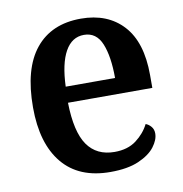

<svg xmlns="http://www.w3.org/2000/svg" viewBox="-68 -612 655 686"><g transform="rotate(-10 260.0 -269.0)"><path d="M279 10Q165 10 105.5 -62Q46 -134 46 -265Q46 -405 104 -476.5Q162 -548 269 -548Q366 -548 422 -487Q478 -426 478 -307V-260H172Q174 -154 207.5 -106Q241 -58 306 -58Q354 -58 385 -81.5Q416 -105 432 -137Q443 -133 451.5 -123Q460 -113 460 -98Q460 -75 441 -50Q422 -25 382 -7.5Q342 10 279 10ZM353 -318Q353 -396 334 -442.5Q315 -489 270 -489Q226 -489 201.5 -445Q177 -401 174 -318Z"/></g></svg>

Font: Noto Serif Myanmar SemiCondensed SemiBold
Style: Regular
Weight: 600
Width: 4
Designer: Ben Mitchell and the Monotype Design Team
Foundry: Monotype Imaging Inc.
Version: Version 2.106; ttfautohint (v1.8.4.7-5d5b)